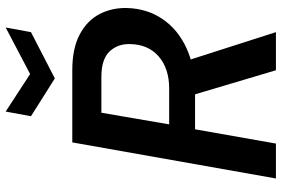

<svg xmlns="http://www.w3.org/2000/svg" viewBox="-174 -794 969 660"><g transform="rotate(-90 310.0 -464.5)"><path d="M26 0 150 -700H398Q473 -700 521 -674.5Q569 -649 591 -606.5Q613 -564 612 -513Q610 -442 573.5 -389Q537 -336 473 -307Q409 -278 324 -278H195L146 0ZM398 0 306 -309H430L529 0ZM212 -367H335Q404 -367 445.5 -403Q487 -439 488 -502Q489 -544 462.5 -572Q436 -600 375 -600H252ZM545 -929 529 -842 370 -760 240 -842 256 -929 385 -845Z"/></g></svg>

Font: DM Sans 18pt SemiBold
Style: Italic
Weight: 600
Italic angle: -10°
Designer: Colophon Foundry, Jonny Pinhorn
Foundry: Colophon Foundry
Version: Version 4.004;gftools[0.9.30]